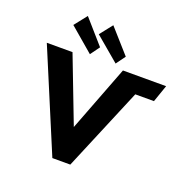

<svg xmlns="http://www.w3.org/2000/svg" viewBox="-186 -1309 1471 1488"><g transform="rotate(20 550.0 -564.5)"><path d="M458 -933 286 -1129 204 -1025 402 -856ZM670 -933 496 -1129 414 -1025 614 -856ZM404 0 58 -825H270L478 -283L686 -825H1042L993 -684H839L552 0Z"/></g></svg>

Font: Hussar
Style: BoldWeb
Weight: 700
Foundry: Cannot Into Space Fonts
Version: Version 2.00